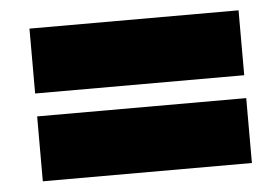

<svg xmlns="http://www.w3.org/2000/svg" viewBox="-36 -613 640 451"><g transform="rotate(-5 283.5 -387.0)"><path d="M48 -207H541V-360H48ZM48 -414H541V-567H48Z"/></g></svg>

Font: Rabbid Highway Sign IV
Style: Blk
Weight: 400
Foundry: Cannot Into Space Fonts
Version: Version 0.277